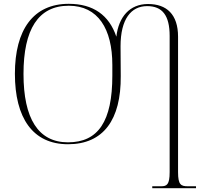

<svg xmlns="http://www.w3.org/2000/svg" viewBox="-20 -745 1060 1005"><path d="M777 240H1006V230H963C927 230 912 222 912 156V-553C912 -670 852 -724 755 -724C659 -724 601 -657 589 -553C551 -666 468 -725 340 -725C154 -725 58 -589 58 -359C58 -128 151 10 336 10C521 10 614 -118 612 -347L611 -503C611 -645 666 -713 750 -713C830 -713 868 -664 868 -557V156C868 222 853 230 823 230H777ZM336 0C180 0 103 -125 103 -358C103 -591 180 -715 340 -715C493 -715 568 -594 568 -405V-349C568 -110 494 0 336 0Z"/></svg>

Font: Noto Serif Display ExtraLight
Style: Regular
Weight: 200
Designer: Monotype Design Team
Foundry: Monotype Imaging Inc.
Version: Version 2.009